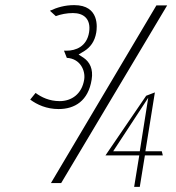

<svg xmlns="http://www.w3.org/2000/svg" viewBox="-20 -745 686 750"><path d="M98 -356C125 -336 162 -319 209 -319C272 -319 325 -351 338 -434C345 -476 330 -503 307 -519L287 -532L310 -546C332 -560 350 -582 356 -618C359 -636 370 -725 270 -725C233 -725 203 -716 175 -703L198 -682C217 -689 240 -694 265 -694C307 -694 336 -671 328 -619C319 -563 276 -547 240 -547H230L241 -519C294 -516 314 -469 309 -435C300 -377 259 -350 213 -350C173 -350 142 -365 119 -382ZM179 -30H219L633 -724H591ZM392 -138H524L504 -15H526L546 -138H616L612 -154H548L585 -384L551 -371ZM422 -154 559 -363 526 -154Z"/></svg>

Font: Charger Sport
Style: HLNrwObl
Weight: 100
Designer: Jasper
Foundry: Cannot Into Space Fonts
Version: Version 1.1